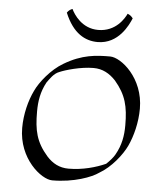

<svg xmlns="http://www.w3.org/2000/svg" viewBox="-58 -918 784 967"><g transform="rotate(5 333.5 -434.5)"><path d="M575.2 -848.1C566.9 -858.9 560.1 -864.3 547.9 -869.1C537.1 -846.2 497.1 -774.9 406.7 -774.9C323.7 -774.9 281.7 -842.3 269 -869.1C256.8 -864.3 250 -858.9 242.2 -848.1C284.2 -746.1 346.2 -713.9 409.2 -713.9C515.1 -713.9 561 -814 575.2 -848.1ZM479 -647C410.2 -647 337.9 -644 246.1 -588.9C187 -554.2 132.8 -486.8 111.8 -440.9C86.9 -390.1 68.8 -319.8 68.8 -250C68.8 -95.2 187 0 242.2 0C351.1 0 440.9 -34.2 475.1 -59.1C534.2 -92.8 586.9 -160.2 608.9 -207C632.8 -257.8 650.9 -328.1 650.9 -397.9C650.9 -553.2 534.2 -647 479 -647ZM231 -546.9C258.8 -559.1 335.9 -582 400.9 -582C446.8 -582 481.9 -562 513.2 -528.8C570.8 -460.9 585 -403.8 585 -308.1C585 -255.9 577.1 -208 548.8 -158.2C540 -142.1 523.9 -124 505.9 -106.9C457 -85 390.1 -65.9 318.8 -65.9C272.9 -65.9 237.8 -85 208 -118.2C148.9 -186 136.2 -243.2 136.2 -338.9C136.2 -391.1 144 -439.9 170.9 -488.8C185.1 -507.8 203.1 -537.1 231 -546.9Z"/></g></svg>

Font: Pierce
Style: Roman
Weight: 500
Version: Version 0.2.0